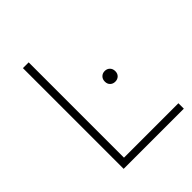

<svg xmlns="http://www.w3.org/2000/svg" viewBox="-171 -698 802 802"><g transform="rotate(-45 229.5 -297.5)"><path d="M96 0V-595H130V-32H451.5V0ZM329 -282Q315.5 -282 306.8 -290.5Q298 -299 298 -313Q298 -327.5 306.8 -336.2Q315.5 -345 329 -345Q342.5 -345 351.2 -336.2Q360 -327.5 360 -313Q360 -299 351.2 -290.5Q342.5 -282 329 -282Z"/></g></svg>

Font: Encode Sans SC Condensed Thin Thin
Style: Regular
Weight: 250
Version: Version 3.002